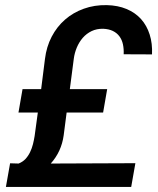

<svg xmlns="http://www.w3.org/2000/svg" viewBox="-20 -741 627 761"><path d="M244.1 -294.9 232.4 -204.6Q223.6 -140.1 181.2 -92.8L516.6 -94.2L500 0H3.4L20 -93.8L53.7 -92.8Q69.8 -99.1 80.8 -110.8Q91.8 -122.6 99.1 -137.7Q106.4 -152.8 110.6 -169.4Q114.7 -186 117.2 -201.7L129.9 -294.9H53.2L69.3 -387.7H143.1L158.2 -507.3Q164.1 -555.7 184.8 -595.5Q205.6 -635.3 237.8 -663.3Q270 -691.4 312.3 -706.5Q354.5 -721.7 403.3 -720.7Q447.3 -719.7 481.7 -705.3Q516.1 -690.9 539.1 -665.3Q562 -639.6 573.2 -604.2Q584.5 -568.8 582.5 -525.4L470.2 -525.9Q471.2 -546.9 467.3 -565.2Q463.4 -583.5 453.4 -596.9Q443.4 -610.4 427.5 -618.2Q411.6 -626 388.7 -627Q363.3 -627.4 343 -617.7Q322.8 -607.9 308.1 -591.1Q293.5 -574.2 284.4 -552.5Q275.4 -530.8 272.5 -508.3L256.8 -387.7H404.8L388.7 -294.9Z"/></svg>

Font: TypoPRO Roboto Mono
Style: Italic
Weight: 500
Designer: Google
Version: Version 2.000986; 2015; ttfautohint (v1.3)